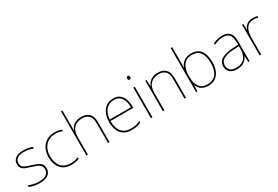

<svg xmlns="http://www.w3.org/2000/svg" viewBox="68 -1809 4157 2867"><g transform="rotate(-30 2146.0 -375.0)"><path d="M411 -134Q411 -67 361.5 -28.5Q312 10 213 10Q158 10 113 -0.5Q68 -11 39 -24V-54Q119 -15 213 -15Q304 -15 344 -47Q384 -79 384 -134Q384 -173 362.5 -196.5Q341 -220 304.5 -234.5Q268 -249 224 -262Q178 -276 139.5 -290.5Q101 -305 78.5 -331.5Q56 -358 56 -407Q56 -469 105 -503.5Q154 -538 238 -538Q285 -538 326 -529.5Q367 -521 398 -508L387 -483Q359 -497 318.5 -505Q278 -513 238 -513Q166 -513 124.5 -486.5Q83 -460 83 -407Q83 -366 103.5 -344.5Q124 -323 158.5 -311Q193 -299 233 -286Q277 -272 318 -256Q359 -240 385 -212.5Q411 -185 411 -134Z M760 10Q676 10 622 -25.5Q568 -61 542.5 -122.5Q517 -184 517 -261Q517 -342 548.5 -404.5Q580 -467 638 -502.5Q696 -538 777 -538Q813 -538 842.5 -532Q872 -526 900 -514L895 -489Q865 -503 835.5 -508Q806 -513 777 -513Q705 -513 653 -481Q601 -449 572.5 -392Q544 -335 544 -261Q544 -193 566.5 -137Q589 -81 636.5 -48Q684 -15 760 -15Q796 -15 831.5 -22Q867 -29 896 -41V-16Q871 -6 836 2Q801 10 760 10Z M1046 -496Q1046 -474 1045.5 -456.5Q1045 -439 1044 -417H1046Q1057 -449 1081 -476.5Q1105 -504 1144 -521Q1183 -538 1239 -538Q1325 -538 1372 -491Q1419 -444 1419 -346V0H1393V-345Q1393 -433 1352.5 -473Q1312 -513 1239 -513Q1153 -513 1099.5 -461.5Q1046 -410 1046 -302V0H1020V-760H1046Z M1790 -538Q1858 -538 1900 -505Q1942 -472 1962 -416.5Q1982 -361 1982 -291V-266H1589Q1588 -145 1642 -80Q1696 -15 1799 -15Q1847 -15 1881.5 -22Q1916 -29 1962 -50V-23Q1924 -6 1885.5 2Q1847 10 1799 10Q1716 10 1663.5 -25Q1611 -60 1586.5 -121Q1562 -182 1562 -259Q1562 -334 1587 -397.5Q1612 -461 1662.5 -499.5Q1713 -538 1790 -538ZM1790 -513Q1706 -513 1652.5 -456.5Q1599 -400 1590 -291H1955Q1956 -390 1915 -451.5Q1874 -513 1790 -513Z M2146 -721Q2164 -721 2168.5 -711.5Q2173 -702 2173 -690Q2173 -677 2168.5 -668Q2164 -659 2146 -659Q2131 -659 2126 -668Q2121 -677 2121 -690Q2121 -702 2126 -711.5Q2131 -721 2146 -721ZM2159 -528V0H2133V-528Z M2559 -538Q2645 -538 2692 -491Q2739 -444 2739 -346V0H2713V-345Q2713 -433 2672.5 -473Q2632 -513 2559 -513Q2473 -513 2419.5 -461.5Q2366 -410 2366 -302V0H2340V-528H2361L2365 -417H2367Q2379 -448 2402.5 -475.5Q2426 -503 2464.5 -520.5Q2503 -538 2559 -538Z M2938 -525Q2938 -501 2937.5 -466Q2937 -431 2936 -406H2938Q2955 -464 3006.5 -501.5Q3058 -539 3134 -539Q3239 -539 3293 -469.5Q3347 -400 3347 -266Q3347 -190 3323.5 -127.5Q3300 -65 3249.5 -27.5Q3199 10 3118 10Q3047 10 3002.5 -22.5Q2958 -55 2940 -104H2938L2934 0H2912V-760H2938ZM3134 -514Q3034 -514 2986 -447Q2938 -380 2938 -263V-253Q2938 -137 2982.5 -76Q3027 -15 3118 -15Q3217 -15 3268.5 -80.5Q3320 -146 3320 -266Q3320 -514 3134 -514Z M3670 -537Q3752 -537 3793 -492.5Q3834 -448 3834 -350V0H3812L3808 -103H3806Q3785 -57 3740 -23.5Q3695 10 3614 10Q3535 10 3494.5 -28Q3454 -66 3454 -129Q3454 -208 3520.5 -247.5Q3587 -287 3705 -294L3808 -300V-343Q3808 -433 3774 -472.5Q3740 -512 3670 -512Q3630 -512 3592.5 -503Q3555 -494 3512 -472L3503 -498Q3543 -516 3584.5 -526.5Q3626 -537 3670 -537ZM3707 -270Q3605 -265 3543.5 -232Q3482 -199 3482 -129Q3482 -76 3516 -45.5Q3550 -15 3614 -15Q3714 -15 3760.5 -72Q3807 -129 3808 -220V-275Z M4195 -536Q4219 -536 4238.5 -533Q4258 -530 4276 -525L4270 -501Q4251 -506 4234.5 -508.5Q4218 -511 4195 -511Q4112 -511 4073 -453Q4034 -395 4034 -297V0H4008V-528H4032L4034 -427H4036Q4050 -473 4090.5 -504.5Q4131 -536 4195 -536Z"/></g></svg>

Font: Noto Sans Sinhala UI Thin
Style: Regular
Weight: 100
Designer: Jelle Bosma - Monotype Design Team
Foundry: Monotype Imaging Inc.
Version: Version 2.006; ttfautohint (v1.8.4.7-5d5b)